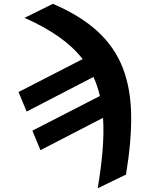

<svg xmlns="http://www.w3.org/2000/svg" viewBox="-20 -791 800 1024"><path d="M111.2 -696 262.1 -770.6Q411.9 -706.3 503 -621.3Q594.1 -536.2 636 -425.8Q677.9 -315.3 679.5 -175.1Q681.1 -34.8 652 139.9L501.1 213.1Q519.5 103 527.2 9.8Q534.8 -83.5 529.5 -162.6L195.7 9.9L152.7 -94.1L512.8 -279.1Q500 -333.5 478.7 -380.7L122.2 -196L78.8 -300.1L420.8 -475.9Q370.4 -540.8 293.9 -594.6Q217.3 -648.4 111.2 -696Z"/></svg>

Font: Inter UI
Style: Bold Italic
Weight: 700
Italic angle: 9.39999°
Designer: Rasmus Andersson
Foundry: rsms
Version: 3.2;8d6f07862